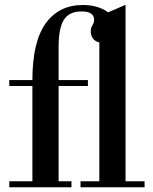

<svg xmlns="http://www.w3.org/2000/svg" viewBox="-20 -786 641 806"><path d="M318 -25H397V-608Q380 -612 370.5 -624Q361 -636 361 -655Q361 -664 363 -669.5Q365 -675 368 -680Q371 -685 373 -690Q375 -695 375 -703Q375 -738 322 -738Q271 -738 248.5 -703.5Q226 -669 226 -588V-450H349V-425H226V-25H280V0H19V-25H116V-425H19V-450H116Q116 -610 171.5 -687.5Q227 -765 328 -765Q362 -765 389 -756.5Q416 -748 434 -734L507 -766V-25H587V0H318Z"/></svg>

Font: Libre Bodoni
Style: Regular
Weight: 400
Designer: Pablo Impallari, Rodrigo Fuenzalida
Foundry: Pablo Impallari, Rodrigo Fuenzalida
Version: Version 1.001; ttfautohint (v1.5.65-e2d9)